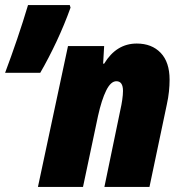

<svg xmlns="http://www.w3.org/2000/svg" viewBox="-30 -734 730 754"><path d="M128 -448Q161 -505 192 -571Q223 -637 247 -704L244 -714H80Q61 -650 37.5 -581Q14 -512 -10 -448ZM296 0 355 -279Q369 -342 387 -378.5Q405 -415 427 -415Q453 -415 453 -377Q453 -362 450 -341.5Q447 -321 443 -304L380 0H557L625 -323Q631 -350 633.5 -374.5Q636 -399 636 -421Q636 -490 601 -526.5Q566 -563 507 -563Q427 -563 379 -484H375L379 -553H237L119 0Z"/></svg>

Font: Noto Sans Display SemiCondensed Black
Style: Italic
Weight: 900
Width: 4
Designer: Monotype Design team
Foundry: Monotype Imaging Inc.
Version: 1.000